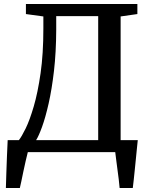

<svg xmlns="http://www.w3.org/2000/svg" viewBox="-20 -763 758 963"><path d="M9.5 180Q10.5 145.5 11.8 105.5Q13 65.5 14.8 23Q16.5 -19.5 18.5 -60H74.5Q88 -76.5 108.5 -118.2Q129 -160 149.2 -229Q169.5 -298 183.5 -395.5Q197.5 -493 197.5 -620V-680.5L110 -692.5V-743H669V-692.5L585 -680.5V-60H671Q669 -40.5 666.5 -16.2Q664 8 661.5 34.2Q659 60.5 656.2 86.8Q653.5 113 651 137Q648.5 161 646 180H580Q578.5 160 575.5 136.2Q572.5 112.5 569.2 87.8Q566 63 563 40.2Q560 17.5 558 0H119.5Q115 17.5 109 43.5Q103 69.5 97.2 97.2Q91.5 125 86.8 147.5Q82 170 79.5 180ZM161 -60H472.5V-682H262V-614Q261.5 -501 250.8 -408Q240 -315 224 -244.2Q208 -173.5 191 -126.8Q174 -80 161 -60Z"/></svg>

Font: Merriweather 24pt Medium
Style: Regular
Weight: 500
Designer: Eben Sorkin
Foundry: Eben Sorkin
Version: Version 2.100